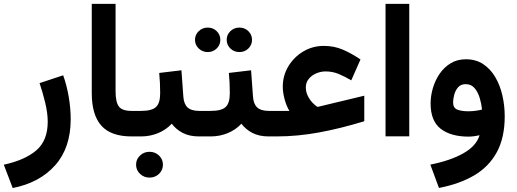

<svg xmlns="http://www.w3.org/2000/svg" viewBox="-42 -702 2659 988"><path d="M23.4 265.6 -22.5 145.5Q85.9 122.1 144.8 71.8Q203.6 21.5 203.6 -75.7Q203.6 -119.6 190.7 -173.1Q177.7 -226.6 161.6 -274.4L283.2 -314.5Q301.8 -261.7 311.8 -202.9Q321.8 -144 321.8 -88.9Q321.8 58.6 241.9 148.4Q162.1 238.3 23.4 265.6Z M430.2 -682.1H552.7V-231.9Q552.7 -176.8 569.6 -154.1Q586.4 -131.3 634.8 -131.3H647V0H634.8Q528.8 0 479.5 -55.4Q430.2 -110.8 430.2 -222.7Z M627 -131.3H684.1Q739.3 -131.3 760.7 -151.4Q782.2 -171.4 782.2 -222.2Q782.2 -249.5 781 -275.4Q779.8 -301.3 777.3 -326.7L891.6 -340.3L901.4 -205.6Q903.8 -167 923.1 -149.2Q942.4 -131.3 983.4 -131.3H993.7V0H982.4Q932.6 0 898.2 -18.1Q863.8 -36.1 841.8 -65.4Q813 -34.2 771.7 -17.1Q730.5 0 684.1 0H627ZM658.2 145.5Q658.2 117.7 678.5 98.4Q698.7 79.1 727.5 79.1Q756.3 79.1 776.4 98.4Q796.4 117.7 796.4 145.5Q796.4 173.3 776.4 192.6Q756.3 211.9 727.5 211.9Q698.7 211.9 678.5 192.6Q658.2 173.3 658.2 145.5Z M1124.5 -497.1Q1124.5 -523.4 1143.6 -541.7Q1162.6 -560.1 1189.9 -560.1Q1217.3 -560.1 1236.1 -541.7Q1254.9 -523.4 1254.9 -497.1Q1254.9 -470.7 1236.1 -452.4Q1217.3 -434.1 1189.9 -434.1Q1162.6 -434.1 1143.6 -452.4Q1124.5 -470.7 1124.5 -497.1ZM961.4 -497.1Q961.4 -523.4 980.7 -541.7Q1000 -560.1 1026.9 -560.1Q1054.2 -560.1 1073 -541.7Q1091.8 -523.4 1091.8 -497.1Q1091.8 -470.7 1073 -452.4Q1054.2 -434.1 1026.9 -434.1Q1000 -434.1 980.7 -452.4Q961.4 -470.7 961.4 -497.1ZM974.1 -131.3H1042.5Q1097.7 -131.3 1119.1 -151.4Q1140.6 -171.4 1140.6 -222.2Q1140.6 -249.5 1139.4 -275.4Q1138.2 -301.3 1135.7 -326.7L1250 -340.3L1259.8 -205.6Q1262.2 -167 1281.5 -149.2Q1300.8 -131.3 1341.8 -131.3H1352.1V0H1340.8Q1291 0 1256.6 -18.1Q1222.2 -36.1 1200.2 -65.4Q1171.4 -34.2 1130.1 -17.1Q1088.9 0 1042.5 0H974.1Z M1447.3 -131.3Q1432.1 -155.8 1422.6 -190.9Q1413.1 -226.1 1413.1 -255.9Q1413.1 -313 1441.7 -360.6Q1470.2 -408.2 1518.3 -437Q1566.4 -465.8 1624.5 -465.8Q1676.8 -465.8 1721.2 -447Q1765.6 -428.2 1813 -396L1765.6 -288.6Q1732.4 -308.1 1700.9 -321.3Q1669.4 -334.5 1633.3 -334.5Q1608.9 -334.5 1585.4 -324.5Q1562 -314.5 1546.9 -296.1Q1531.7 -277.8 1531.7 -252.4Q1531.7 -228.5 1542.5 -207.5Q1553.2 -186.5 1567.4 -172.1Q1581.5 -157.7 1591.3 -152.3Q1593.8 -151.9 1600.6 -153.8L1832.5 -209.5V-78.1Q1709.5 -40.5 1598.9 -20.3Q1488.3 0 1382.3 0H1332.5V-131.3Z M2064 -682.1V-0.5H1941.9V-682.1Z M2555.2 -103.5Q2555.2 6.8 2514.4 81.5Q2473.6 156.2 2397.7 200.7Q2321.8 245.1 2216.8 265.1L2172.4 145Q2274.4 125 2341.8 87.2Q2409.2 49.3 2425.8 -6.3Q2395 1 2369.1 1Q2277.8 1 2225.8 -39.3Q2173.8 -79.6 2173.8 -169.9Q2173.8 -208.5 2185.5 -248.5Q2197.3 -288.6 2220.2 -322.3Q2243.2 -356 2277.1 -376.5Q2311 -397 2355.5 -397Q2406.7 -397 2444.3 -372.1Q2481.9 -347.2 2506.6 -305.2Q2531.2 -263.2 2543.2 -210.9Q2555.2 -158.7 2555.2 -103.5ZM2368.2 -129.4Q2388.7 -129.4 2407 -132.1Q2425.3 -134.8 2438.5 -138.2Q2435.5 -168.5 2426.3 -198.7Q2417 -229 2399.7 -249Q2382.3 -269 2354.5 -269Q2329.1 -269 2314.9 -252.4Q2300.8 -235.8 2295.2 -213.9Q2289.6 -191.9 2289.6 -174.8Q2289.6 -146.5 2311.3 -137.9Q2333 -129.4 2368.2 -129.4Z"/></svg>

Font: Vazirmatn RD UI FD
Style: Bold
Weight: 700
Designer: Saber Rastikerdar
Foundry: Saber Rastikerdar
Version: Version 33.003